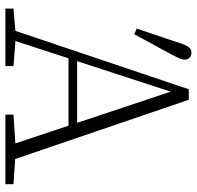

<svg xmlns="http://www.w3.org/2000/svg" viewBox="-29 -701 730 712"><g transform="rotate(90 336.0 -345.0)"><path d="M86 -487 140 -647Q147 -670 155 -680Q163 -690 175 -690Q186 -690 193.5 -683.5Q201 -677 201 -665Q201 -655 197 -646.5Q193 -638 183 -618L107 -478ZM12 0V-30L105 -38H122L225 -30V0ZM82 0 311 -680H350L582 0H524L313 -634H326L314 -595L120 0ZM184 -234V-266H468V-234ZM405 0V-30L528 -38H546L663 -30V0Z"/></g></svg>

Font: Source Serif 4 18pt Light
Style: Regular
Weight: 300
Designer: Frank Grießhammer
Foundry: Adobe Systems Incorporated
Version: Version 4.004;hotconv 1.0.116;makeotfexe 2.5.65601